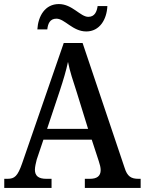

<svg xmlns="http://www.w3.org/2000/svg" viewBox="-20 -926 713 946"><path d="M405 -771C471 -771 506 -830 509 -896H461C457 -869 447 -843 415 -843C376 -843 336 -906 270 -906C202 -906 168 -847 164 -781H213C216 -808 225 -834 258 -834C299 -834 338 -771 405 -771ZM1 0H234V-45H208C169 -45 152 -60 152 -90C152 -104 157 -124 161 -140L194 -238H432L467 -131C472 -116 476 -101 476 -88C476 -58 457 -45 423 -45H398V0H673V-45H662C626 -45 607 -57 594 -99L387 -714H294L89 -121C67 -58 52 -45 17 -45H1ZM212 -291 275 -480C293 -535 305 -575 315 -621C324 -575 340 -527 358 -472L414 -291Z"/></svg>

Font: Noto Serif Bengali SemiCondensed
Style: Regular
Weight: 400
Width: 4
Designer: Juan Bruce, Universal Thirst, Indian Type Foundry and the Monotype Design Team.
Foundry: Monotype Imaging Inc.
Version: Version 2.003